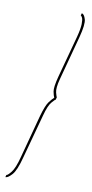

<svg xmlns="http://www.w3.org/2000/svg" viewBox="-188 -726 427 892"><g transform="rotate(15 26.0 -280.5)"><path d="M-59 133 -57 122Q-51 122 -36.8 100.5Q-22.5 79 -13 22L23 -183Q33 -235.5 44.5 -254.2Q56 -273 65 -282Q60 -289.5 54.5 -309Q49 -328.5 58 -381L94 -583Q101 -623.5 99.5 -645.2Q98 -667 93 -675Q88 -683 85 -683L87 -694Q98.5 -694 107.5 -671.2Q116.5 -648.5 105 -583L68 -373Q60 -327.5 67 -307.8Q74 -288 76 -288L74 -275Q71 -275 57.8 -256.5Q44.5 -238 36 -189L-2 22Q-13 88 -30.2 110.5Q-47.5 133 -59 133Z"/></g></svg>

Font: Anybody UltraCondensed Thin
Style: Italic
Weight: 100
Width: 1
Italic angle: -10°
Designer: Tyler Finck
Foundry: Etcetera Type Company
Version: Version 1.010; ttfautohint (v1.8.3) -l 8 -r 50 -G 200 -x 14 